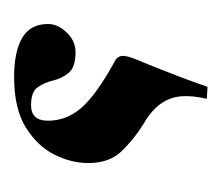

<svg xmlns="http://www.w3.org/2000/svg" viewBox="-41 2 314 272"><g transform="rotate(90 116.0 138.0)"><path d="M120 2Q115 23 116.5 39Q118 55 127.5 68Q137 81 156 92Q177 105 194 122.5Q211 140 211 170Q211 194 199 218Q187 242 160.5 258.5Q134 275 89 275Q53 275 33.5 263.5Q14 252 14 227Q14 213 26 200.5Q38 188 54 188Q75 188 83 197.5Q91 207 94 219.5Q97 232 103.5 241.5Q110 251 129 251Q151 251 151 227Q151 201 133 180Q115 159 68 133Q61 130 59.5 124Q58 118 63 105Q73 81 78 68Q83 55 88.5 41Q94 27 103 1Z"/></g></svg>

Font: Cormorant Infant Light
Style: Regular
Weight: 300
Designer: Christian Thalmann (Catharsis Fonts)
Foundry: Catharsis Fonts
Version: Version 4.001